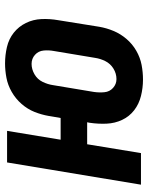

<svg xmlns="http://www.w3.org/2000/svg" viewBox="67 -645 586 760"><g transform="rotate(-90 360.0 -265.0)"><path d="M425 8Q454 8 483 2.5Q512 -3 539 -18.5Q566 -34 586 -57.5Q606 -81 617.5 -108.5Q629 -136 634 -165L660 -327Q666 -361 664.5 -394Q663 -427 649 -455.5Q635 -484 610.5 -503.5Q586 -523 554 -530.5Q522 -538 489 -538Q461 -538 432 -532.5Q403 -527 376 -511.5Q349 -496 328.5 -472.5Q308 -449 297 -421.5Q286 -394 281 -365L273 -318H187L222 -530H97L9 0H134L169 -213H256L254 -203Q249 -169 250.5 -136Q252 -103 265.5 -74.5Q279 -46 303.5 -27Q328 -8 360 0Q392 8 425 8ZM427 -97Q407 -97 392 -110.5Q377 -124 375 -144.5Q373 -165 376 -186L403 -348Q406 -369 416 -389.5Q426 -410 446 -421.5Q466 -433 487 -433Q508 -433 523 -419.5Q538 -406 540 -385.5Q542 -365 538 -344L511 -182Q508 -161 498 -141Q488 -121 468.5 -109Q449 -97 427 -97Z"/></g></svg>

Font: Iosevka Sparkle
Style: Bold Italic
Weight: 700
Italic angle: -9°
Designer: Belleve Invis
Foundry: Belleve Invis
Version: Version 4.5.0; ttfautohint (v1.8.3)